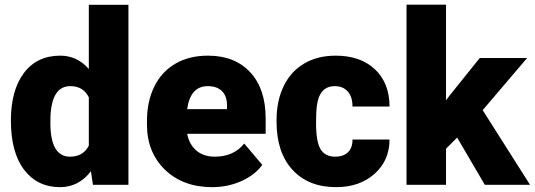

<svg xmlns="http://www.w3.org/2000/svg" viewBox="-20 -770 2228 800"><path d="M25.4 -268.1Q25.4 -393.6 79.6 -465.8Q133.8 -538.1 231 -538.1Q301.8 -538.1 350.1 -482.4V-750H515.1V0H367.2L358.9 -56.6Q308.1 9.8 230 9.8Q135.7 9.8 80.6 -62.5Q25.4 -134.8 25.4 -268.1ZM189.9 -257.8Q189.9 -117.2 272 -117.2Q326.7 -117.2 350.1 -163.1V-364.3Q327.6 -411.1 272.9 -411.1Q196.8 -411.1 190.4 -288.1Z M864.3 9.8Q742.7 9.8 667.5 -62.7Q592.3 -135.3 592.3 -251.5V-265.1Q592.3 -346.2 622.3 -408.2Q652.3 -470.2 710 -504.2Q767.6 -538.1 846.7 -538.1Q958 -538.1 1022.5 -469Q1086.9 -399.9 1086.9 -276.4V-212.4H759.8Q768.6 -168 798.3 -142.6Q828.1 -117.2 875.5 -117.2Q953.6 -117.2 997.6 -171.9L1072.8 -83Q1042 -40.5 985.6 -15.4Q929.2 9.8 864.3 9.8ZM845.7 -411.1Q773.4 -411.1 759.8 -315.4H925.8V-328.1Q926.8 -367.7 905.8 -389.4Q884.8 -411.1 845.7 -411.1Z M1376.5 -117.2Q1411.1 -117.2 1430.2 -136Q1449.2 -154.8 1448.7 -188.5H1603Q1603 -101.6 1540.8 -45.9Q1478.5 9.8 1380.4 9.8Q1265.1 9.8 1198.7 -62.5Q1132.3 -134.8 1132.3 -262.7V-269.5Q1132.3 -349.6 1161.9 -410.9Q1191.4 -472.2 1247.1 -505.1Q1302.7 -538.1 1378.9 -538.1Q1481.9 -538.1 1542.5 -481Q1603 -423.8 1603 -326.2H1448.7Q1448.7 -367.2 1428.7 -389.2Q1408.7 -411.1 1375 -411.1Q1311 -411.1 1300.3 -329.6Q1296.9 -303.7 1296.9 -258.3Q1296.9 -178.7 1315.9 -147.9Q1335 -117.2 1376.5 -117.2Z M1884.8 -196.8 1838.4 -150.4V0H1673.8V-750.5H1838.4V-352.1L1855 -374L1979 -528.3H2176.3L1991.2 -311L2188.5 0H2000Z"/></svg>

Font: Vazir Black FD
Style: Black-FD
Weight: 900
Designer: Saber Rastikerdar
Foundry: Saber Rastikerdar
Version: Version 30.0.0